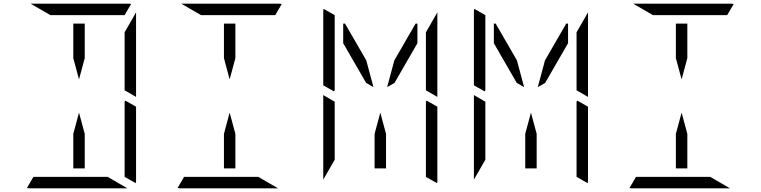

<svg xmlns="http://www.w3.org/2000/svg" viewBox="-20 -1020 4120 1040"><path d="M439 -295V-108H377V-295L408 -410ZM659 -475 717 -442V-41Q717 -32 715 -28L655 -62V-70V-82V-108V-134V-265V-450V-469ZM253 -938 146 -1000H408H676Q686 -1000 690 -998L655 -938H625H439H377ZM563 -62 670 0H408H140Q130 0 126 -2L161 -62H191H377H439ZM717 -953V-500V-495L655 -531V-550V-735V-845ZM377 -705V-892H439V-705L408 -590Z M1255 -295V-108H1193V-295L1224 -410ZM1069 -938 962 -1000H1224H1492Q1502 -1000 1506 -998L1471 -938H1441H1255H1193ZM1379 -62 1486 0H1224H956Q946 0 942 -2L977 -62H1007H1193H1255ZM1193 -705V-892H1255V-705L1224 -590Z M2071 -295V-108H2009V-295L2040 -410ZM1731 -558V-959Q1731 -968 1733 -972L1793 -938V-928V-892V-866V-735V-548V-531L1789 -525ZM2291 -475 2349 -442V-41Q2349 -32 2347 -28L2287 -62V-70V-82V-108V-134V-265V-450V-469ZM1793 -265V-155L1731 -47V-500V-505L1793 -469V-452ZM1963 -571 1839 -786V-892H1849L1964 -693L2003 -548ZM2349 -953V-500V-495L2287 -531V-550V-735V-845ZM2077 -548 2116 -693 2231 -892H2241V-786L2117 -571Z M2887 -295V-108H2825V-295L2856 -410ZM2547 -558V-959Q2547 -968 2549 -972L2609 -938V-928V-892V-866V-735V-548V-531L2605 -525ZM3107 -475 3165 -442V-41Q3165 -32 3163 -28L3103 -62V-70V-82V-108V-134V-265V-450V-469ZM2609 -265V-155L2547 -47V-500V-505L2609 -469V-452ZM2779 -571 2655 -786V-892H2665L2780 -693L2819 -548ZM3165 -953V-500V-495L3103 -531V-550V-735V-845ZM2893 -548 2932 -693 3047 -892H3057V-786L2933 -571Z M3703 -295V-108H3641V-295L3672 -410ZM3517 -938 3410 -1000H3672H3940Q3950 -1000 3954 -998L3919 -938H3889H3703H3641ZM3827 -62 3934 0H3672H3404Q3394 0 3390 -2L3425 -62H3455H3641H3703ZM3641 -705V-892H3703V-705L3672 -590Z"/></svg>

Font: DSEG14 Modern Mini
Style: Light
Weight: 300
Designer: Keshikan(Twitter:@keshinomi_88pro)
Version: Version 0.46